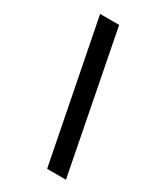

<svg xmlns="http://www.w3.org/2000/svg" viewBox="-187 -705 749 882"><g transform="rotate(30 188.0 -264.0)"><path d="M218 105 73 -633H174L318 105Z"/></g></svg>

Font: Yrsa
Style: Italic
Weight: 400
Italic angle: -7.10001°
Designer: Anna Giedrys (Yrsa+Rasa design), David Brezina (Yrsa art-direction, Rasa art-direction, design)
Foundry: Rosetta Type Foundry
Version: Version 2.004